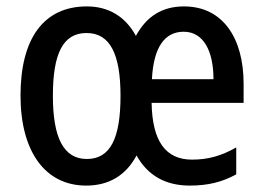

<svg xmlns="http://www.w3.org/2000/svg" viewBox="-20 -569 822 599"><path d="M554 -549C486 -549 437 -518 404 -457C371 -518 318 -549 251 -549C115 -549 44 -447 44 -271C44 -96 121 10 249 10C320 10 373 -22 406 -84C441 -21 497 10 572 10C629 10 673 -1 717 -25V-109C671 -83 630 -71 579 -71C497 -71 455 -128 453 -248H740V-308C740 -449 676 -549 554 -549ZM553 -470C616 -470 646 -408 646 -322H454C459 -422 494 -470 553 -470ZM250 -466C323 -466 356 -401 356 -270C356 -137 324 -73 251 -73C178 -73 145 -140 145 -270C145 -401 176 -466 250 -466Z"/></svg>

Font: Noto Sans Thai Cond Med
Style: Regular
Weight: 500
Width: 3
Designer: Monotype Design Team
Foundry: Monotype Imaging Inc.
Version: Version 2.002